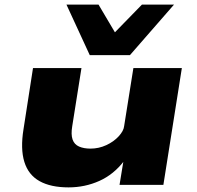

<svg xmlns="http://www.w3.org/2000/svg" viewBox="-20 -801 853 832"><path d="M277 11Q200 11 151.5 -16Q103 -43 85.5 -99.5Q68 -156 82 -242L123 -506H333L293 -254Q287 -218 294.5 -196.5Q302 -175 322.5 -166Q343 -157 372 -157Q408 -157 440.5 -172Q473 -187 494.5 -210.5Q516 -234 518 -255L558 -506H768L688 0H498L515 -104H518Q473 -45 410.5 -17Q348 11 277 11ZM369 -562 268 -781H407L478 -661L595 -781H734L543 -562Z"/></svg>

Font: Nunito Sans 7pt Expanded Black
Style: Italic
Weight: 900
Width: 7
Italic angle: -9°
Designer: Vernon Adams
Foundry: Vernon Adams
Version: Version 3.101;gftools[0.9.27]